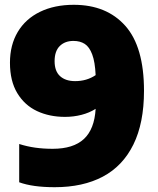

<svg xmlns="http://www.w3.org/2000/svg" viewBox="-20 -770 660 800"><path d="M580 -391.5Q580 -257.5 535.8 -167.8Q491.5 -78 408.5 -34Q325.5 10 208 10Q116 10 60 -10.5V-170Q93 -159.5 126.8 -154.8Q160.5 -150 199.5 -150Q285.5 -150 329.5 -190.8Q373.5 -231.5 378.5 -316.5Q352.5 -300 319.5 -291.5Q286.5 -283 251 -283Q186 -283 134.2 -307.2Q82.5 -331.5 52 -382Q21.5 -432.5 21.5 -508.5Q21.5 -582.5 54 -637Q86.5 -691.5 146.8 -720.8Q207 -750 287.5 -750Q424 -750 502 -662.5Q580 -575 580 -391.5ZM293 -432Q341.5 -432 378.5 -457Q376 -512 364.2 -543.2Q352.5 -574.5 333.2 -587Q314 -599.5 286 -599.5Q250.5 -599.5 229 -578.2Q207.5 -557 207.5 -515Q207.5 -473.5 230.2 -452.8Q253 -432 293 -432Z"/></svg>

Font: Encode Sans SemiCondensed Black
Style: Regular
Weight: 900
Width: 4
Designer: Multiple Designers
Foundry: Impallari Type
Version: Version 2.000